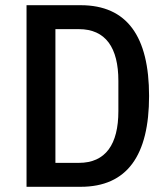

<svg xmlns="http://www.w3.org/2000/svg" viewBox="-20 -718 640 738"><path d="M82 0H290C469 0 553 -121 553 -349C553 -577 469 -698 290 -698H82ZM193 -92V-606H283C386 -606 435 -535 435 -407V-291C435 -163 386 -92 283 -92Z"/></svg>

Font: IBM Mono Medium
Style: Regular
Weight: 500
Monospace: yes
Designer: Mike Abbink, Paul van der Laan, Pieter van Rosmalen
Foundry: Bold Monday
Version: Version 2.3